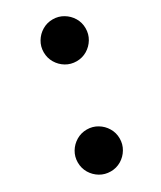

<svg xmlns="http://www.w3.org/2000/svg" viewBox="-158 -649 602 717"><g transform="rotate(-30 143.0 -290.0)"><path d="M196 -410Q171 -410 150.5 -422.2Q130 -434.5 117.8 -455Q105.5 -475.5 105.5 -500.5Q105.5 -525 117.8 -545.5Q130 -566 150.5 -578.2Q171 -590.5 196 -590.5Q220.5 -590.5 241 -578.2Q261.5 -566 273.8 -545.5Q286 -525 286 -500.5Q286 -475.5 273.8 -455Q261.5 -434.5 241 -422.2Q220.5 -410 196 -410ZM100.5 10Q75.5 10 55 -2.2Q34.5 -14.5 22.2 -35Q10 -55.5 10 -80.5Q10 -105 22.2 -125.5Q34.5 -146 55 -158.2Q75.5 -170.5 100.5 -170.5Q125 -170.5 145.5 -158.2Q166 -146 178.2 -125.5Q190.5 -105 190.5 -80.5Q190.5 -55.5 178.2 -35Q166 -14.5 145.5 -2.2Q125 10 100.5 10Z"/></g></svg>

Font: Bodoni Moda
Style: Bold Italic
Weight: 700
Italic angle: -13°
Version: Version 2.004